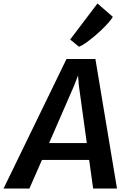

<svg xmlns="http://www.w3.org/2000/svg" viewBox="-70 -1087 728 1107"><path d="M-49.5 0 313.5 -747H480L604.5 0H467L444 -165H172L99.5 0ZM213 -262H430.5L384.5 -595L380 -652L358 -595ZM385.5 -817.5 334.5 -859 492 -1067 580.5 -990Q574 -978 557 -958.2Q540 -938.5 516.8 -916.2Q493.5 -894 468.8 -873.5Q444 -853 422 -837.8Q400 -822.5 385.5 -817.5Z"/></svg>

Font: Merriweather Sans SemiBold
Style: Italic
Weight: 600
Italic angle: -7.5°
Designer: Eben Sorkin
Foundry: Eben Sorkin
Version: Version 2.001